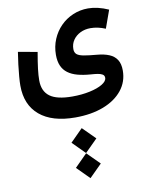

<svg xmlns="http://www.w3.org/2000/svg" viewBox="-115 -565 998 1284"><g transform="rotate(-10 384.5 76.5)"><path d="M309 551.9 393.2 636.4 478 551.9 393.2 467.4ZM309 381.2 393.2 465.7 478 381.2 393.2 296.7ZM711.6 -451.8Q676 -467.9 640.6 -476.2Q605.1 -484.5 573.4 -484.5Q518.3 -484.5 470.1 -463.8Q421.9 -443.2 385.8 -406.6Q349.7 -369.9 329.1 -320.9Q308.5 -271.9 308.5 -215.2Q308.5 -171.3 322.1 -140.7Q335.6 -110.1 361.9 -90.7Q388.1 -71.2 426.5 -60.7Q464.8 -50.3 514.4 -46.6Q540.4 -45 561.2 -41.8Q582 -38.6 594.2 -31Q606.5 -23.4 606.5 -7.7Q606.5 15.3 573.9 34.9Q541.4 54.5 487.5 66Q433.6 77.6 368.8 77.6Q264.5 77.6 216.7 42.2Q168.9 6.8 168.9 -66.3Q168.9 -99.9 174.2 -144Q179.5 -188 191.5 -256.3L61.7 -279.7Q55 -237.7 49.7 -195.1Q44.4 -152.6 41.5 -115.8Q38.5 -79.1 38.5 -54Q38.5 76.6 123 147.9Q207.5 219.2 364.8 219.2Q473.8 219.2 556.2 187.5Q638.5 155.8 684.7 98.3Q730.9 40.7 730.9 -35.8Q730.9 -81.3 712.9 -109Q694.9 -136.7 661.1 -150.7Q627.3 -164.7 579.8 -168.8Q524.5 -173.6 491.7 -179.5Q458.8 -185.3 444.4 -197.5Q430 -209.7 430 -233.4Q430 -267.7 448.1 -294.2Q466.2 -320.8 497.2 -336.2Q528.2 -351.6 566.3 -351.6Q615.8 -351.6 667.9 -329.9Z"/></g></svg>

Font: Estedad VF
Style: Regular
Weight: 100
Designer: Amin Abedi
Version: Version 7.3